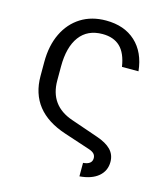

<svg xmlns="http://www.w3.org/2000/svg" viewBox="-132 -839 987 1133"><g transform="rotate(15 361.0 -272.5)"><path d="M460.2 191.8V109.4Q514.2 105.1 514.2 66.8Q514.2 51.8 505.3 41.2Q496.4 30.5 474.4 22.7L315.3 -29.8Q85.2 -104.8 85.2 -321V-406.2Q85.2 -506.7 121.1 -581.1Q157 -655.5 222.1 -696.4Q287.3 -737.2 375 -737.2Q487.2 -737.2 555.9 -674Q624.6 -610.8 636.4 -497.2H535.5Q523.1 -578.8 483.5 -616.8Q443.9 -654.8 375.7 -654.8Q284.1 -654.8 235.8 -590Q187.5 -525.2 187.5 -406.2V-321Q187.5 -167.6 333.8 -117.9L498.6 -61.1Q557.5 -41.2 586.3 -11.4Q615.1 18.5 615.1 62.5Q615.1 116.8 574.8 151.3Q534.4 185.7 460.2 191.8Z"/></g></svg>

Font: Inter Zeller
Style: Regular
Weight: 400
Designer: Rasmus Andersson; Joe Bland
Foundry: zeller
Version: Version 3.015;git-dec3a8cb1